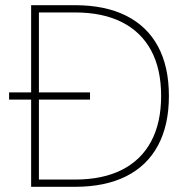

<svg xmlns="http://www.w3.org/2000/svg" viewBox="-20 -720 731 740"><path d="M120 0V-28H269Q376 -28 450 -65.5Q524 -103 562.5 -175Q601 -247 601 -350Q601 -454 562.5 -525.5Q524 -597 450 -634.5Q376 -672 269 -672H120V-700H269Q385 -700 466 -659.5Q547 -619 589 -541Q631 -463 631 -350Q631 -238 589 -159.5Q547 -81 466 -40.5Q385 0 269 0ZM100 0V-700H130V0ZM15 -336V-364H327V-336Z"/></svg>

Font: Fustat ExtraLight
Style: Regular
Weight: 250
Designer: Mohamed Gaber, Khaled Hosny, Laura Garcia Mut
Foundry: Kief Type Foundry, Alif Type Foundry, Hard Type Foundry
Version: Version 1.007